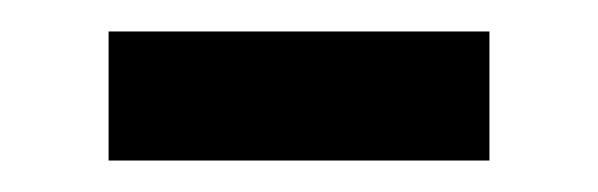

<svg xmlns="http://www.w3.org/2000/svg" viewBox="-20 -358 380 122"><path d="M49 -338H291V-256H49Z"/></svg>

Font: oriya25
Style: Book
Weight: 400
Designer: Jelle Bosma - Monotype Design Team
Foundry: Monotype Imaging Inc.
Version: Version 2.003